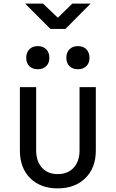

<svg xmlns="http://www.w3.org/2000/svg" viewBox="-20 -1032 640 1062"><path d="M299 10Q204 10 147 -46.5Q90 -103 90 -200V-550H180V-200Q180 -140 212 -104.5Q244 -69 299 -69Q355 -69 387.5 -104.5Q420 -140 420 -200V-550H510V-200Q510 -103 452 -46.5Q394 10 299 10ZM411 -649Q382 -649 364.5 -666Q347 -683 347 -712Q347 -742 364.5 -759.5Q382 -777 411 -777Q440 -777 457.5 -759.5Q475 -742 475 -712Q475 -683 457.5 -666Q440 -649 411 -649ZM189 -649Q160 -649 142.5 -666Q125 -683 125 -712Q125 -742 142.5 -759.5Q160 -777 189 -777Q218 -777 235.5 -759.5Q253 -742 253 -712Q253 -683 235.5 -666Q218 -649 189 -649ZM259 -872 119 -1012H218L300 -934L380 -1012H481L342 -872Z"/></svg>

Font: JetBrains Mono
Style: Regular
Weight: 400
Monospace: yes
Designer: Philipp Nurullin, Konstantin Bulenkov
Foundry: JetBrains
Version: Version 2.305